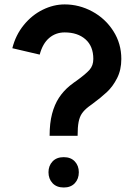

<svg xmlns="http://www.w3.org/2000/svg" viewBox="-20 -805 609 853"><path d="M290.2 -424.2 307.6 -437.6 320.2 -446.4Q361.2 -476 377.9 -495Q394.6 -514 394.6 -543Q394.6 -599.6 359.8 -630.3Q325 -661 267.2 -661Q227.6 -661 198.5 -636.3Q169.4 -611.6 156.4 -562.4L34.8 -590.8Q49.4 -649.2 85.5 -693.6Q121.6 -738 169.7 -761.7Q217.8 -785.4 267.2 -785.4Q331.8 -785.4 389.8 -754.1Q447.8 -722.8 483.4 -667.2Q519 -611.6 519 -543Q519 -494.6 500.1 -457.5Q481.2 -420.4 454.8 -395.8Q428.4 -371.2 389.6 -342.6L381.6 -336.8L372.4 -330Q353.4 -315 343.5 -300.2Q333.6 -285.4 329.2 -262.9Q324.8 -240.4 324.8 -201.8H200.4Q200.4 -257.8 211.3 -299.2Q222.2 -340.6 241.9 -370.6Q261.6 -400.6 290.2 -424.2ZM330.2 -39.8Q330.2 -10.2 312.4 8.9Q294.6 28 263.2 28Q231.4 28 213.4 8.7Q195.4 -10.6 195.4 -39.8Q195.4 -68.6 213.4 -87.7Q231.4 -106.8 263.2 -106.8Q294.6 -106.8 312.4 -87.7Q330.2 -68.6 330.2 -39.8Z"/></svg>

Font: SUIT Variable
Style: Regular
Weight: 400
Designer: Sunn Youn; Korean Glyphs from Source Han Sans (Sandoll Communications; Soo-young Jang, Joo-yeon Kang)
Foundry: Sunn
Version: Version 1.150;FEAKit 1.0